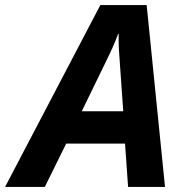

<svg xmlns="http://www.w3.org/2000/svg" viewBox="-78 -734 726 754"><path d="M-58 0H98L182 -170H413L425 0H570L498 -714H316ZM243 -297 337 -490C357 -531 373 -565 386 -601H388C387 -559 390 -520 393 -481L406 -297Z"/></svg>

Font: Noto Sans
Style: Bold Italic
Weight: 700
Italic angle: -12°
Designer: Monotype Design Team
Foundry: Monotype Imaging Inc.
Version: Version 2.013